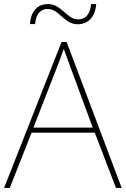

<svg xmlns="http://www.w3.org/2000/svg" viewBox="-20 -922 617 942"><path d="M127 -804H152C158 -864 187 -878 214 -878C272 -878 293 -803 361 -803C411 -803 447 -837 452 -902H427C421 -841 391 -827 362 -827C308 -827 282 -902 216 -902C165 -902 132 -870 127 -804ZM549 0H577L307 -716H282L0 0H28L135 -271H445ZM325 -594 435 -296H144L260 -593C270 -620 283 -652 293 -682C306 -645 317 -617 325 -594Z"/></svg>

Font: Noto Sans Devanagari UI Thin
Style: Regular
Weight: 100
Designer: Jelle Bosma - Monotype Design Team
Foundry: Monotype Imaging Inc.
Version: Version 2.004